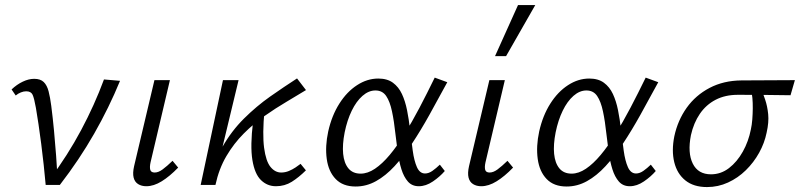

<svg xmlns="http://www.w3.org/2000/svg" viewBox="-20 -731 3162 759"><path d="M160.6 0Q157.2 -38 152.7 -79.8Q148.2 -121.5 142.9 -162.5Q137.6 -203.5 132.2 -240Q126.7 -276.6 121.9 -304.8Q115.2 -342.6 108.9 -356.4Q102.5 -370.1 83.5 -370.1Q73.5 -370.1 62.5 -365.7Q51.4 -361.3 42.1 -353.5L25.8 -377.4Q46.5 -397.1 70 -408.2Q93.4 -419.4 115 -419.4Q140 -419.4 153 -406.6Q165.9 -393.9 172.1 -370Q178.3 -346.1 182.6 -312.8Q188.9 -263.9 193.5 -214.5Q198 -165.1 201.8 -115.7Q205.5 -66.3 207.3 -17.4L176.9 -22.3Q247.8 -117.5 300.6 -216.5Q353.5 -315.4 391 -416.9L454.5 -411.5Q410.9 -305.2 352.1 -202.3Q293.4 -99.5 216.6 0Z M558.5 5.2Q539.5 5.2 526 -3.3Q512.5 -11.7 508.2 -29.2Q503.9 -46.7 510.1 -74.1L590.5 -414.2H651.7L575.1 -89Q571.1 -70.5 574 -59.8Q577 -49 591.5 -49Q606.3 -49 623 -61.4Q639.8 -73.8 662.1 -95.3L684.3 -68.5Q650.7 -33.7 619.2 -14.3Q587.7 5.2 558.5 5.2Z M807.1 0Q822.3 -85.4 858.7 -149.3Q895.1 -213.3 944.3 -262.1Q993.5 -311 1047.9 -349.3Q1102.4 -387.5 1154.2 -421L1189.6 -374.9Q1154.7 -353.5 1112.4 -328.5Q1070.1 -303.6 1026.5 -273Q983 -242.5 943.7 -203.2Q904.4 -163.9 875 -114Q845.6 -64.1 831.7 0ZM773.3 0 861.4 -414.2H923.1L823.5 0ZM1070.8 5.2Q1036.6 5.2 1011.7 -19Q986.7 -43.3 977.7 -98.7Q968.7 -154.2 980.2 -248.5L1025.5 -294Q1016.9 -200.3 1024 -146.8Q1031.2 -93.4 1049.3 -71.2Q1067.4 -49 1091.5 -49Q1107.3 -49 1121.8 -55Q1136.4 -61.1 1148.5 -69.2Q1160.5 -77.3 1168.2 -83.3L1189.3 -57.6Q1161.8 -30.3 1133.7 -12.5Q1105.6 5.2 1070.8 5.2Z M1386 6.3Q1335.4 6.3 1307 -23.3Q1278.5 -52.8 1271.7 -102.6Q1264.8 -152.5 1277.5 -211.5Q1291.6 -274.3 1321.4 -321.2Q1351.1 -368.2 1391.4 -394.3Q1431.6 -420.5 1475.5 -420.5Q1510.9 -420.5 1533.4 -403.9Q1555.8 -387.4 1568.9 -359.4Q1581.9 -331.4 1589.1 -295.5Q1596.3 -259.7 1600.7 -220.2Q1606.2 -175.5 1611.6 -135.3Q1617.1 -95.2 1628.2 -70.2Q1639.4 -45.2 1660.3 -45.2Q1674.7 -45.2 1689.5 -55.6Q1704.2 -66 1718.8 -80.1L1738.3 -55Q1719.3 -32.8 1691.5 -13.8Q1663.6 5.2 1635.7 5.2Q1608.8 5.2 1592.5 -13.3Q1576.3 -31.8 1566.9 -61.8Q1557.5 -91.8 1552.4 -128.1Q1547.4 -164.4 1543.4 -200Q1537.9 -251.7 1529.6 -290.7Q1521.4 -329.7 1506.6 -351.5Q1491.8 -373.4 1464.1 -373.4Q1437.3 -373.4 1412.9 -352Q1388.5 -330.5 1370.4 -293.2Q1352.3 -255.9 1342.5 -207.8Q1333 -159.5 1336.5 -122.9Q1340.1 -86.2 1357.3 -65.4Q1374.5 -44.6 1405.6 -44.6Q1433.5 -44.6 1462.3 -64Q1491.1 -83.4 1520.3 -118.2Q1549.5 -153 1579 -200.7Q1608.5 -248.5 1638.4 -305.2Q1668.2 -362 1698.5 -424.2L1748.2 -406Q1711.9 -338.7 1677.7 -277.3Q1643.5 -215.8 1609.1 -163.9Q1574.7 -111.9 1539.6 -74Q1504.5 -36 1466.4 -14.9Q1428.3 6.3 1386 6.3Z M1882.5 5.2Q1863.5 5.2 1850 -3.3Q1836.5 -11.7 1832.2 -29.2Q1827.9 -46.7 1834.1 -74.1L1914.5 -414.2H1975.7L1899.1 -89Q1895.1 -70.5 1898 -59.8Q1901 -49 1915.5 -49Q1930.3 -49 1947 -61.4Q1963.8 -73.8 1986.1 -95.3L2008.3 -68.5Q1974.7 -33.7 1943.2 -14.3Q1911.7 5.2 1882.5 5.2ZM1936.9 -509.1 2027.8 -711H2096L1980.6 -509.1Z M2220 6.3Q2169.4 6.3 2141 -23.3Q2112.5 -52.8 2105.7 -102.6Q2098.8 -152.5 2111.5 -211.5Q2125.6 -274.3 2155.4 -321.2Q2185.1 -368.2 2225.4 -394.3Q2265.6 -420.5 2309.5 -420.5Q2344.9 -420.5 2367.4 -403.9Q2389.8 -387.4 2402.9 -359.4Q2415.9 -331.4 2423.1 -295.5Q2430.3 -259.7 2434.7 -220.2Q2440.2 -175.5 2445.6 -135.3Q2451.1 -95.2 2462.2 -70.2Q2473.4 -45.2 2494.3 -45.2Q2508.7 -45.2 2523.5 -55.6Q2538.2 -66 2552.8 -80.1L2572.3 -55Q2553.3 -32.8 2525.5 -13.8Q2497.6 5.2 2469.7 5.2Q2442.8 5.2 2426.5 -13.3Q2410.3 -31.8 2400.9 -61.8Q2391.5 -91.8 2386.4 -128.1Q2381.4 -164.4 2377.4 -200Q2371.9 -251.7 2363.6 -290.7Q2355.4 -329.7 2340.6 -351.5Q2325.8 -373.4 2298.1 -373.4Q2271.3 -373.4 2246.9 -352Q2222.5 -330.5 2204.4 -293.2Q2186.3 -255.9 2176.5 -207.8Q2167 -159.5 2170.5 -122.9Q2174.1 -86.2 2191.3 -65.4Q2208.5 -44.6 2239.6 -44.6Q2267.5 -44.6 2296.3 -64Q2325.1 -83.4 2354.3 -118.2Q2383.5 -153 2413 -200.7Q2442.5 -248.5 2472.4 -305.2Q2502.2 -362 2532.5 -424.2L2582.2 -406Q2545.9 -338.7 2511.7 -277.3Q2477.5 -215.8 2443.1 -163.9Q2408.7 -111.9 2373.6 -74Q2338.5 -36 2300.4 -14.9Q2262.3 6.3 2220 6.3Z M2774.9 8.5Q2721.9 8.5 2689.2 -17.9Q2656.5 -44.3 2645.4 -89.9Q2634.3 -135.5 2645.7 -192.4Q2659.2 -255.2 2694.5 -304.9Q2729.9 -354.5 2785.1 -383.5Q2840.4 -412.5 2910.9 -413.1L3122.3 -414.2L3105 -354.5Q3044.3 -355.6 2991.3 -355.9Q2938.4 -356.2 2896.8 -356.2Q2846.7 -356.2 2809 -336.6Q2771.2 -317 2746.6 -281Q2722.1 -245.1 2711.3 -196.7Q2697.6 -126.6 2718.6 -84.3Q2739.6 -41.9 2790.5 -41.9Q2829.8 -41.9 2861.8 -66.5Q2893.7 -91 2916.4 -131.5Q2939 -171.9 2948.3 -219.5Q2952.1 -236.5 2953.9 -258.5Q2955.6 -280.4 2955.8 -302.5Q2956 -324.6 2954.3 -343.8Q2952.5 -362.9 2948.8 -373.9L2988.3 -383.8Q2996.1 -362.5 3004.8 -337Q3013.5 -311.6 3016.7 -279.9Q3020 -248.1 3010.5 -206.4Q3002.2 -165.4 2980.9 -127Q2959.5 -88.5 2928.3 -58Q2897.1 -27.4 2858 -9.5Q2818.9 8.5 2774.9 8.5Z"/></svg>

Font: Ysabeau
Style: Bold Italic
Weight: 700
Italic angle: -12°
Designer: Christian Thalmann (Catharsis Fonts)
Version: Version 2.002